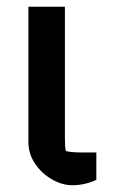

<svg xmlns="http://www.w3.org/2000/svg" viewBox="-20 -538 352 568"><path d="M64 -118V-518H172V-127Q172 -101 175 -91Q192 -87 220 -87H265V-6Q231 10 194 10Q164 10 133.5 -7.5Q103 -25 83.5 -54Q64 -83 64 -118Z"/></svg>

Font: Athiti SemiBold
Style: Regular
Weight: 600
Designer: CadsonDemak Team
Foundry: CadsonDemak
Version: Version 1.033